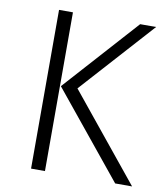

<svg xmlns="http://www.w3.org/2000/svg" viewBox="-78 -750 704 816"><g transform="rotate(10 273.5 -342.5)"><path d="M171 0H111V-685H171ZM246 -370 547 0H474L175 -367L461 -685H530Z"/></g></svg>

Font: Fira Sans Light
Style: Regular
Weight: 300
Designer: bBox Type GmbH & Carrois Corporate GbR & Edenspiekermann AG
Foundry: bBox Type GmbH & Carrois Corporate GbR & Edenspiekermann AG
Version: Version 4.301